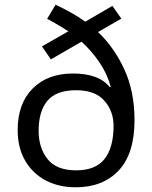

<svg xmlns="http://www.w3.org/2000/svg" viewBox="-20 -785 645 815"><path d="M216 -765Q248 -750 280.5 -732Q313 -714 342 -693L457 -760L495 -706L396 -649Q464 -585 507.5 -491Q551 -397 551 -275Q551 -133 484 -61.5Q417 10 301 10Q229 10 173.5 -19.5Q118 -49 86.5 -103.5Q55 -158 55 -233Q55 -345 118.5 -409Q182 -473 290 -473Q343 -473 382.5 -459Q422 -445 446 -415L450 -417Q434 -474 401 -522Q368 -570 326 -608L196 -533L158 -588L270 -652Q249 -666 226 -679.5Q203 -693 180 -705ZM303 -402Q219 -402 181.5 -357.5Q144 -313 144 -230Q144 -157 182 -109.5Q220 -62 303 -62Q386 -62 424 -110.5Q462 -159 462 -251Q462 -313 423 -357.5Q384 -402 303 -402Z"/></svg>

Font: Noto Sans Nag Mundari
Style: Regular
Weight: 400
Designer: Muthu Nedumaran
Version: Version 1.000; ttfautohint (v1.8.4.7-5d5b)